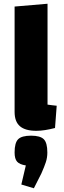

<svg xmlns="http://www.w3.org/2000/svg" viewBox="-20 -685 340 1026"><path d="M234 -126Q248 -124 260 -122.5Q272 -121 283 -120L274 -1Q247 6 222 10Q197 14 174 14Q115 14 86.5 -10.5Q58 -35 58 -87V-650L234 -665ZM161 321 94 301 118 199Q85 194 71.5 179Q58 164 58 130Q58 78 77 59Q96 40 146 40Q195 40 214 59Q233 78 233 130Q233 157 225 181.5Q217 206 201 242Z"/></svg>

Font: Changa
Style: Bold
Weight: 700
Designer: Eduardo Rodriguez Tunni
Foundry: Eduardo Rodriguez Tunni
Version: Version 3.002; ttfautohint (v1.8.2)